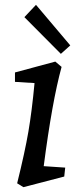

<svg xmlns="http://www.w3.org/2000/svg" viewBox="-20 -764 326 795"><path d="M123 -420 42 -425V-464L209 -509L235 -487Q196 -345 161 -76L250 -70L246 -33L77 11L51 -5Q83 -134 97.5 -218.5Q112 -303 123 -420ZM81 -693 129 -744 271 -576 232 -541Z"/></svg>

Font: Andada Pro Medium
Style: Italic
Weight: 500
Italic angle: -7°
Designer: Carolina Giovagnoli
Foundry: Huerta Tipografica
Version: Version 3.005; ttfautohint (v1.8.4)